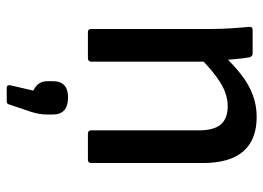

<svg xmlns="http://www.w3.org/2000/svg" viewBox="-126 -415 782 570"><g transform="rotate(90 265.0 -130.0)"><path d="M377 0Q367 0 367 -10V-329Q367 -374 349.5 -394.5Q332 -415 295 -415Q261 -415 226.5 -394Q192 -373 148 -329L143 -401Q173 -433 202 -455.5Q231 -478 262 -489.5Q293 -501 327 -501Q395 -501 429.5 -461Q464 -421 464 -341V-10Q464 0 454 0ZM75 0Q66 0 66 -10V-366Q66 -395 64 -426Q62 -457 60 -477Q58 -489 69 -489H139Q147 -489 150 -480Q153 -465 155.5 -437.5Q158 -410 159 -390L163 -360V-10Q163 0 152 0ZM240 241Q232 241 233 231L249 162Q236 156 228.5 146Q221 136 221 119V104Q221 59 269 59Q295 59 307.5 70.5Q320 82 320 104V120Q320 133 318 144.5Q316 156 312 169L290 234Q289 241 280 241Z"/></g></svg>

Font: Sofia Sans Semi Condensed SemiBold
Style: Regular
Weight: 600
Designer: Botio Nikoltchev, Ani Petrova
Foundry: lettersoup
Version: Version 4.100